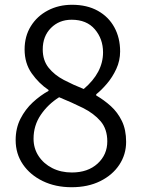

<svg xmlns="http://www.w3.org/2000/svg" viewBox="-20 -763 589 796"><path d="M276.9 13.2Q210 13.2 157.5 -12.2Q105 -37.6 75 -81.5Q44.9 -125.5 44.9 -182.1Q44.9 -231.4 64.9 -270.8Q85 -310.1 116.2 -338.9Q147.5 -367.7 181.2 -386.2V-390.1Q141.1 -417 111.6 -458.7Q82 -500.5 82 -558.1Q82 -612.8 107.9 -654.5Q133.8 -696.3 178.5 -719.7Q223.1 -743.2 278.8 -743.2Q340.8 -743.2 385.5 -718.3Q430.2 -693.4 454.1 -649.7Q478 -606 478 -549.8Q478 -511.7 462.2 -477.3Q446.3 -442.9 423.3 -416Q400.4 -389.2 378.9 -372.1V-367.2Q411.1 -348.6 439.5 -323Q467.8 -297.4 485.4 -261.2Q502.9 -225.1 502.9 -174.8Q502.9 -122.6 474.6 -79.8Q446.3 -37.1 395.5 -12Q344.7 13.2 276.9 13.2ZM327.1 -394Q407.2 -461.9 407.2 -545.9Q407.2 -601.6 373.3 -641.4Q339.4 -681.2 276.9 -681.2Q225.1 -681.2 191.2 -647Q157.2 -612.8 157.2 -558.1Q157.2 -512.7 181.4 -482.4Q205.6 -452.1 244.6 -431.6Q283.7 -411.1 327.1 -394ZM277.8 -47.9Q344.2 -47.9 384.5 -84.7Q424.8 -121.6 424.8 -176.8Q424.8 -228 397 -260.5Q369.1 -293 323.5 -315.7Q277.8 -338.4 225.1 -359.9Q178.7 -330.6 148.9 -286.6Q119.1 -242.7 119.1 -188Q119.1 -147.9 139.9 -116.2Q160.6 -84.5 196.5 -66.2Q232.4 -47.9 277.8 -47.9Z"/></svg>

Font: `nÑOS CN Normal
Style: Regular
Weight: 350
Designer: Ryoko NISHIZUKA ?XZm?[P (kana & ideographs); Paul D. Hunt (Latin, Greek & Cyrillic); Wenlong ZHANG _ e??? (bopomofo); Sa
Foundry: Adobe Systems Incorporated
Version: Version 1.004 June 21, 2023